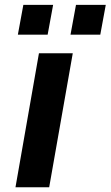

<svg xmlns="http://www.w3.org/2000/svg" viewBox="-20 -786 464 806"><path d="M203 -765.5 180 -640.5H55L78 -765.5ZM424 -765.5 401 -640.5H276L299 -765.5ZM285.5 -562.5 186.5 0H45L143.5 -562.5Z"/></svg>

Font: Russisch Sans ExtraBold
Style: Italic
Weight: 800
Width: 4
Italic angle: -10°
Designer: Michael Sharanda (font) & Cristiano Sobral (main changes)
Foundry: Michael Sharanda
Version: Version 2.00;September 8, 2020;FontCreator 13.0.0.2681 64-bi